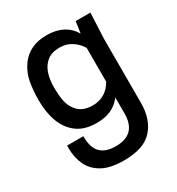

<svg xmlns="http://www.w3.org/2000/svg" viewBox="-179 -656 908 983"><g transform="rotate(-30 275.0 -165.0)"><path d="M268 212Q188 212 141 186Q94 160 73 115.5Q52 71 52 16V0H148Q148 68 178 98Q208 128 267 128Q389 128 389 5V-90Q341 -24 243 -24Q172 -24 128 -56.5Q84 -89 63 -144.5Q42 -200 42 -271Q42 -333 51 -381Q60 -429 89 -470Q141 -542 243 -542Q351 -542 399 -462L409 -530H496L489 -380V0Q489 96 437.5 154Q386 212 268 212ZM269 -112Q348 -112 389 -183V-383Q373 -411 342 -432.5Q311 -454 269 -454Q223 -454 195.5 -432.5Q168 -411 155.5 -375Q143 -339 143 -295Q143 -243 149.5 -211Q156 -179 175 -154Q206 -112 269 -112Z"/></g></svg>

Font: Tanohe Sans Medium
Style: Regular
Weight: 500
Designer: Village Type and Design LLC
Foundry: Cooper Hewitt Smithsonian Design Museum
Version: Version 1.00;September 29, 2021;FontCreator 13.0.0.2655 64-b